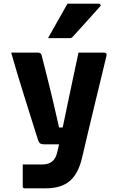

<svg xmlns="http://www.w3.org/2000/svg" viewBox="-20 -827 640 1047"><path d="M187 -540Q203 -540 207 -526Q226 -452 238 -403Q250 -354 258.5 -320Q267 -286 273 -259Q279 -232 286 -202.5Q293 -173 302 -132H322Q334 -190 348.5 -259.5Q363 -329 378.5 -401.5Q394 -474 408 -540H549Q554 -540 558.5 -536Q563 -532 561 -524Q544 -453 528.5 -389.5Q513 -326 497.5 -261.5Q482 -197 465 -126Q448 -55 428 31Q408 119 361 159.5Q314 200 229 200H115Q104 200 104 189V70H210Q244 70 264.5 53.5Q285 37 293 0Q297 -16 302 -40H221Q207 -40 199.5 -44.5Q192 -49 187 -65Q183 -77 172 -112Q161 -147 145 -198Q129 -249 110.5 -308Q92 -367 74 -427Q56 -487 41 -540ZM348 -807H519Q525 -807 528 -802Q531 -797 526 -792Q488 -749 454.5 -712.5Q421 -676 377 -627Q371 -619 360 -619H242Q268 -666 294.5 -712.5Q321 -759 348 -807Z"/></svg>

Font: Recursive Mn Lnr St XBd
Style: Regular
Weight: 800
Monospace: yes
Version: Version 1.079;hotconv 1.0.112;makeotfexe 2.5.65598; ttfautoh